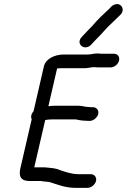

<svg xmlns="http://www.w3.org/2000/svg" viewBox="-20 -908 612 926"><path d="M421.2 -694C430.2 -703.5 433.8 -708.3 446.5 -721C468.7 -742.6 475.1 -751.7 496.9 -775C517.6 -796.1 541.9 -817.5 560 -836C584.2 -859.5 567.7 -891.8 540 -888C525.8 -886 517.2 -877.5 508.2 -867C483.8 -844.6 447.8 -810.8 426 -784C411.6 -768.5 387.1 -744.7 374.5 -730C341.9 -695.9 389.1 -658.3 421.2 -694ZM132.9 -333 78.4 -97C68.9 -55.7 81.2 -35 123.1 -35H177.1L190.6 -33C197.1 -32.3 204 -31.7 211.2 -31C215.8 -31 219.3 -30.3 221.7 -29C257.7 -18 294.4 -2 343.5 -2H402.5C419.9 -2 439.1 -17.9 443.2 -35.5C447.3 -53.1 435.1 -68 417.7 -68H358.7C326.5 -68 298.3 -78.1 273.9 -86L254.5 -93C237.5 -97.9 214.5 -98.9 194.3 -101H145.3L198 -329C206.9 -330.7 216.2 -332 227.6 -332H344.6C348 -332 351.5 -331.3 355.2 -330C366.6 -328.5 375.9 -326 388.3 -326C394.1 -325.3 399.7 -325 405 -325H413C430.4 -325 449.7 -340.9 453.8 -358.5C457.8 -376.1 445.7 -391 428.3 -391H420.3C415.6 -391 411 -391.3 406.5 -392C390.4 -392 375.8 -398 359.9 -398H242.9C234.2 -398 225.7 -397.3 217.4 -396H213.4L255.4 -578H257.4C261.6 -578.7 266.3 -579 271.7 -579H387.7C401.1 -579 414.7 -582.5 426.8 -584H433.8C438.3 -583.3 444.6 -583 452.6 -583H513.6C531.9 -583 550.2 -598.4 554.3 -616.5C558.5 -634.6 547.1 -649 528.8 -649H467.8C461.8 -649 457.2 -649.3 454.1 -650C437 -651.7 420.1 -645 402.9 -645H285.9C245.5 -645 200.3 -625.2 191.7 -588L141.7 -371C130.5 -359.2 127.4 -343.5 132.9 -333Z"/></svg>

Font: HoneyBee
Style: RegIt
Weight: 400
Foundry: Cannot Into Space Fonts
Version: Version 0.89